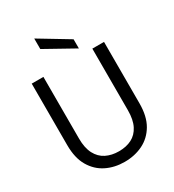

<svg xmlns="http://www.w3.org/2000/svg" viewBox="-221 -1059 1084 1196"><g transform="rotate(-30 321.0 -461.5)"><path d="M320 12Q248 12 189.5 -17Q131 -46 96 -105.5Q61 -165 61 -258V-700H145V-257Q145 -189 167.5 -146Q190 -103 230 -83Q270 -63 322 -63Q375 -63 414 -83Q453 -103 475 -146Q497 -189 497 -257V-700H581V-258Q581 -165 546 -105.5Q511 -46 452 -17Q393 12 320 12ZM425 -743 215 -860V-935H216L425 -809Z"/></g></svg>

Font: DM Sans 28pt
Style: Regular
Weight: 400
Version: Version 4.004;gftools[0.9.30]